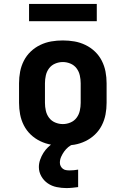

<svg xmlns="http://www.w3.org/2000/svg" viewBox="-20 -734 640 978"><path d="M300 8Q270 8 241 3Q212 -2 185 -15Q158 -28 136.5 -48.5Q115 -69 101.5 -95.5Q88 -122 82.5 -151Q77 -180 77 -210V-310Q77 -340 82.5 -369Q88 -398 101.5 -424.5Q115 -451 136.5 -471.5Q158 -492 185 -505Q212 -518 241 -523Q270 -528 300 -528Q330 -528 359 -523Q388 -518 415 -505Q442 -492 463.5 -471.5Q485 -451 498.5 -424.5Q512 -398 517.5 -369Q523 -340 523 -310V-210Q523 -180 517.5 -151Q512 -122 498.5 -95.5Q485 -69 463.5 -48.5Q442 -28 415 -15Q388 -2 359 3Q330 8 300 8ZM300 -102Q320 -102 339 -110Q358 -118 370 -134Q382 -150 386.5 -170Q391 -190 391 -210V-310Q391 -330 386.5 -350Q382 -370 370 -386Q358 -402 339 -410Q320 -418 300 -418Q280 -418 261 -410Q242 -402 230 -386Q218 -370 213.5 -350Q209 -330 209 -310V-210Q209 -190 213.5 -170Q218 -150 230 -134Q242 -118 261 -110Q280 -102 300 -102ZM318 224Q294 224 269 219Q244 214 223.5 200Q203 186 190.5 164Q178 142 178 117Q178 98 184.5 79.5Q191 61 201 45Q211 29 224.5 16Q238 3 254 -8H355V0Q340 5 328 15Q316 25 307 37.5Q298 50 291.5 64.5Q285 79 285 95Q285 104 289 112Q293 120 300 125.5Q307 131 316 132.5Q325 134 334 134Q345 134 356 133Q367 132 378 130V219Q363 221 348 222.5Q333 224 318 224ZM128 -626V-714H473V-626Z"/></svg>

Font: Iosevka HT Extrabold Extended
Style: Regular
Weight: 800
Width: 7
Monospace: yes
Designer: Belleve Invis
Foundry: Belleve Invis
Version: Version 32.3.0; ttfautohint (v1.8.4)